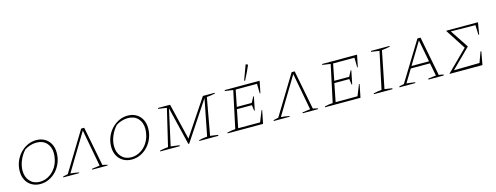

<svg xmlns="http://www.w3.org/2000/svg" viewBox="-21 -1537 6019 2328"><g transform="rotate(-15 2989.0 -373.0)"><path d="M280 6Q221 6 174.5 -20.5Q128 -47 102 -95Q76 -143 76 -207Q76 -271 99 -328Q122 -385 162 -428.5Q202 -472 254.5 -497Q307 -522 366 -522Q426 -522 471.5 -495.5Q517 -469 542.5 -421.5Q568 -374 568 -310Q568 -246 545.5 -188.5Q523 -131 483.5 -87.5Q444 -44 391.5 -19Q339 6 280 6ZM282 -22Q352 -22 413 -65Q474 -108 506 -181Q519 -210 526 -247Q533 -284 533 -312Q533 -394 486 -443Q439 -492 360 -492Q322 -492 283.5 -480.5Q245 -469 212 -448Q164 -396 137.5 -332Q111 -268 111 -206Q111 -124 158 -73Q205 -22 282 -22Z M968 -516 1064 -23Q1079 -21 1094 -17.5Q1109 -14 1125 -9L1124 0H930L932 -11L1030 -24L943 -488L663 -24Q720 -19 768 -9L767 0H567L569 -11L630 -24L930 -516Z M1428 6Q1369 6 1322.5 -20.5Q1276 -47 1250 -95Q1224 -143 1224 -207Q1224 -271 1247 -328Q1270 -385 1310 -428.5Q1350 -472 1402.5 -497Q1455 -522 1514 -522Q1574 -522 1619.5 -495.5Q1665 -469 1690.5 -421.5Q1716 -374 1716 -310Q1716 -246 1693.5 -188.5Q1671 -131 1631.5 -87.5Q1592 -44 1539.5 -19Q1487 6 1428 6ZM1430 -22Q1500 -22 1561 -65Q1622 -108 1654 -181Q1667 -210 1674 -247Q1681 -284 1681 -312Q1681 -394 1634 -443Q1587 -492 1508 -492Q1470 -492 1431.5 -480.5Q1393 -469 1360 -448Q1312 -396 1285.5 -332Q1259 -268 1259 -206Q1259 -124 1306 -73Q1353 -22 1430 -22Z M1783 0 1785 -10Q1844 -23 1889 -26L1999 -490L1893 -505L1895 -516H2046L2155 -62L2458 -516H2607L2605 -506Q2574 -500 2550.5 -496.5Q2527 -493 2501 -491L2417 -26L2515 -12L2513 0H2274L2276 -10Q2302 -16 2328.5 -20.5Q2355 -25 2380 -26L2470 -486L2148 0H2137L2022 -478L1922 -26L2031 -12L2029 0Z M2629 0 2631 -10Q2658 -16 2683.5 -20.5Q2709 -25 2733 -26L2832 -490L2730 -505L2732 -516H3170L3140 -367H3132L3130 -488H2862L2821 -281H3008L3046 -352H3054L3020 -183H3012L3003 -254H2815L2770 -27H3045L3100 -165H3108L3075 0ZM3000 -562 2989 -566 3056 -748 3060 -752 3085 -741Q3069 -701 3047.5 -656.5Q3026 -612 3000 -562Z M3610 -516 3706 -23Q3721 -21 3736 -17.5Q3751 -14 3767 -9L3766 0H3572L3574 -11L3672 -24L3585 -488L3305 -24Q3362 -19 3410 -9L3409 0H3209L3211 -11L3272 -24L3572 -516Z M3852 0 3854 -10Q3881 -16 3906.5 -20.5Q3932 -25 3956 -26L4055 -490L3953 -505L3955 -516H4393L4363 -367H4355L4353 -488H4085L4044 -281H4231L4269 -352H4277L4243 -183H4235L4226 -254H4038L3993 -27H4268L4323 -165H4331L4298 0Z M4465 0 4467 -10Q4494 -16 4519.5 -20.5Q4545 -25 4569 -26L4668 -490L4566 -505L4568 -516H4802L4800 -506Q4768 -500 4746.5 -496.5Q4725 -493 4699 -491L4606 -26L4701 -12L4699 0Z M5286 -22Q5302 -21 5317 -17.5Q5332 -14 5345 -10L5344 0H5150L5153 -12L5251 -24L5220 -185H4979L4881 -24Q4907 -21 4933.5 -18Q4960 -15 4988 -10L4987 0H4787L4790 -12L4849 -24L5151 -516H5190ZM4995 -212H5215L5162 -488Z M5416 0 5417 -4 5676 -260 5514 -510V-516H5911L5886 -367H5877L5872 -490L5564 -494L5715 -266V-263L5479 -29L5801 -34L5849 -166H5859L5829 0Z"/></g></svg>

Font: Piazzolla SC Thin
Style: Italic
Weight: 100
Italic angle: -11.3°
Designer: Juan Pablo del Peral
Foundry: Huerta Tipografica
Version: Version 1.330